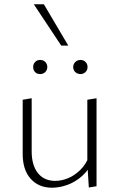

<svg xmlns="http://www.w3.org/2000/svg" viewBox="-20 -873 556 897"><path d="M223 4Q161 4 123.5 -37.5Q86 -79 86 -154V-407L128 -414V-166Q128 -101 157 -64.5Q186 -28 238 -28Q267 -28 297 -40Q327 -52 354 -78Q381 -104 398 -146L416 -127Q397 -81 365 -52Q333 -23 295.5 -9.5Q258 4 223 4ZM395 3 388 -108V-407L431 -414V-3ZM168 -527Q153 -527 144 -536Q135 -545 135 -560Q135 -574 144 -583.5Q153 -593 168 -593Q182 -593 191.5 -583.5Q201 -574 201 -560Q201 -546 191.5 -536.5Q182 -527 168 -527ZM356 -527Q342 -527 332 -536Q322 -545 322 -560Q322 -574 332 -583.5Q342 -593 356 -593Q370 -593 379.5 -583.5Q389 -574 389 -560Q389 -546 379.5 -536.5Q370 -527 356 -527ZM266 -660 138 -853H185L299 -660Z"/></svg>

Font: Ysabeau Office ExtraLight
Style: Regular
Weight: 250
Designer: Christian Thalmann (Catharsis Fonts)
Version: Version 2.001;gftools[0.9.30]; featfreeze: tnum,lnum,ss02